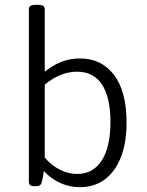

<svg xmlns="http://www.w3.org/2000/svg" viewBox="-20 -772 609 798"><path d="M311 6Q270 6 231.5 -11Q193 -28 162 -61Q161 -50 159 -38.5Q157 -27 154 -16Q151 -5 145 -1.5Q139 2 129 2H125Q111 2 105.5 -2.5Q100 -7 100 -16V-734Q100 -743 106.5 -747.5Q113 -752 130 -752H136Q153 -752 159.5 -747.5Q166 -743 166 -734V-474Q186 -490 208.5 -502.5Q231 -515 257 -522Q283 -529 313 -529Q402 -529 454 -460.5Q506 -392 506 -262Q506 -180 483 -120Q460 -60 416.5 -27Q373 6 311 6ZM300 -49Q367 -49 403 -105Q439 -161 439 -266Q439 -367 404 -420.5Q369 -474 300 -474Q264 -474 229.5 -459.5Q195 -445 166 -420V-117Q195 -83 230.5 -66Q266 -49 300 -49Z"/></svg>

Font: Asap Light
Style: Regular
Weight: 300
Designer: Pablo Cosgaya
Foundry: Omnibus-Type
Version: Version 3.001